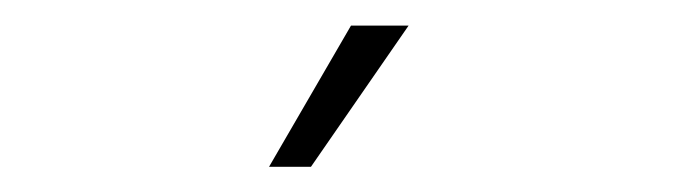

<svg xmlns="http://www.w3.org/2000/svg" viewBox="-20 -603 540 153"><path d="M194.4 -470.1 259.7 -582.6H305.6L227.8 -470.1Z"/></svg>

Font: Afacad Flux ExtraLight
Style: Regular
Weight: 250
Designer: Kristian Moeller
Foundry: Dicotype
Version: Version 1.100